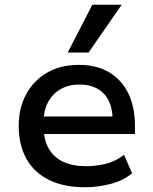

<svg xmlns="http://www.w3.org/2000/svg" viewBox="-20 -782 648 811"><path d="M340 9Q251 9 188 -21.5Q125 -52 92 -110.5Q59 -169 59 -250Q59 -324 89.5 -382Q120 -440 177 -474Q234 -508 314 -508Q388 -508 441 -476.5Q494 -445 522 -387.5Q550 -330 550 -250V-216H144V-290H473L456 -270Q456 -347 419 -386Q382 -425 315 -425Q271 -425 237 -406Q203 -387 183.5 -351.5Q164 -316 164 -264V-251Q164 -193 185.5 -155Q207 -117 247 -98.5Q287 -80 344 -80Q384 -80 426 -90Q468 -100 504 -128L538 -50Q499 -18 445 -4.5Q391 9 340 9ZM266 -560 370 -762H494L354 -560Z"/></svg>

Font: Nunito Sans 7pt SemiBold
Style: Regular
Weight: 600
Designer: Vernon Adams
Foundry: Vernon Adams
Version: Version 3.101;gftools[0.9.27]